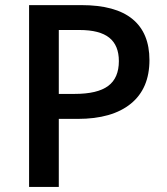

<svg xmlns="http://www.w3.org/2000/svg" viewBox="-20 -734 655 754"><path d="M566.9 -498Q566.9 -386.2 493.7 -326.7Q420.4 -267.1 285.2 -267.1H210.9V0H94.2V-713.9H299.8Q433.6 -713.9 500.2 -659.2Q566.9 -604.5 566.9 -498ZM210.9 -365.2H272.9Q362.8 -365.2 404.8 -396.5Q446.8 -427.7 446.8 -494.1Q446.8 -555.7 409.2 -585.9Q371.6 -616.2 292 -616.2H210.9Z"/></svg>

Font: TypoPRO Open Sans
Style: Regular
Weight: 600
Foundry: Ascender Corporation
Version: Version 1.10